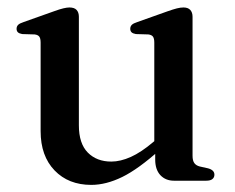

<svg xmlns="http://www.w3.org/2000/svg" viewBox="-20 -496 646 527"><path d="M406 -58V-90.5L403.5 -93.5V-379Q403.5 -390.5 399.8 -395.5Q396 -400.5 387 -401.5L353 -402.5Q344.5 -404 341 -407.5Q337.5 -411 337.5 -417Q337.5 -423.5 341.8 -427.8Q346 -432 357 -435.5L440 -465Q455.5 -470.5 465.5 -473Q475.5 -475.5 483.5 -475.5Q496 -475.5 502.2 -468.8Q508.5 -462 508.5 -450V-68.5Q508.5 -55 513.5 -48.2Q518.5 -41.5 528.5 -39L551 -34Q560 -31.5 564.2 -27.2Q568.5 -23 568.5 -16.5Q568.5 -9 563 -4.5Q557.5 0 546 0H457.5Q434.5 0 420.2 -15.2Q406 -30.5 406 -58ZM91.5 -136V-379Q91.5 -390.5 87.8 -395.5Q84 -400.5 75 -401.5L41 -402.5Q32.5 -404 29 -407.5Q25.5 -411 25.5 -417Q25.5 -423.5 29.8 -427.8Q34 -432 45 -435.5L128 -465Q144.5 -471 154.2 -473.2Q164 -475.5 170.5 -475.5Q184 -475.5 190.2 -468.8Q196.5 -462 196.5 -450V-152Q196.5 -102 221 -77.2Q245.5 -52.5 285.5 -52.5Q310.5 -52.5 339 -65.2Q367.5 -78 400.5 -106L422 -124L441 -104.5L419.5 -85.5Q360 -32 315.5 -10.2Q271 11.5 230.5 11.5Q168 11.5 129.8 -28.2Q91.5 -68 91.5 -136Z"/></svg>

Font: Fraunces
Style: Regular
Weight: 400
Version: Version 1.000;[b76b70a41]